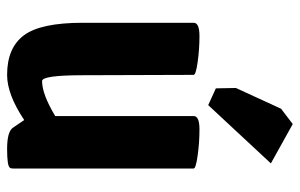

<svg xmlns="http://www.w3.org/2000/svg" viewBox="-168 -640 824 527"><g transform="rotate(90 243.5 -376.0)"><path d="M185 16Q111 16 76.5 -30Q42 -76 42 -192V-496Q42 -512 78.5 -512Q115 -512 150 -507Q185 -502 185 -496L186 -192Q186 -80 202 -80Q238 -80 298 -116V-496Q298 -512 334.5 -512Q371 -512 406.5 -507Q442 -502 442 -496V0Q442 6 440 8Q436 16 388.5 16Q341 16 330 0L309 -31Q239 16 185 16ZM268 -536 222 -557 221 -612 278 -736 320 -768 428 -708Z"/></g></svg>

Font: Chau Philomene One
Style: Regular
Weight: 400
Designer: Vicente Lamonaca
Foundry: TipoType
Version: Version 1.002